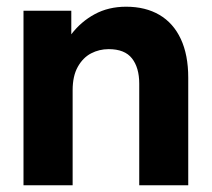

<svg xmlns="http://www.w3.org/2000/svg" viewBox="-20 -552 631 572"><path d="M50 -520H192.4V-449.8Q221 -487.4 262.1 -509.7Q303.2 -532 355.8 -532Q413.4 -532 454.9 -507.7Q496.4 -483.4 518.6 -436Q540.8 -388.6 540.8 -320.4V0H394.8V-302.8Q394.8 -350.4 373.2 -378Q351.6 -405.6 303.8 -405.6Q275.6 -405.6 251.4 -393Q227.2 -380.4 211.8 -353Q196.4 -325.6 196.4 -283.2V0H50Z"/></svg>

Font: Aspekta Variable
Style: Regular
Weight: 400
Designer: Ivo Dolenc
Version: Version 2.100